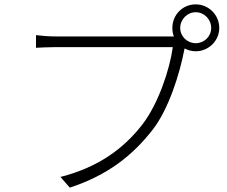

<svg xmlns="http://www.w3.org/2000/svg" viewBox="-20 -837 1040 880"><path d="M877 -639C838 -639 806 -670 806 -709C806 -748 838 -781 877 -781C916 -781 948 -748 948 -709C948 -670 916 -639 877 -639ZM234 -670C201 -670 171 -673 145 -676V-618C170 -619 197 -621 233 -621H772C758 -519 706 -362 633 -267C548 -157 431 -70 257 -26L300 23C476 -35 587 -125 677 -239C754 -336 804 -501 825 -610L826 -615C841 -607 858 -602 877 -602C936 -602 985 -650 985 -709C985 -769 936 -817 877 -817C817 -817 770 -769 770 -709C770 -695 772 -682 777 -670C771 -670 765 -670 759 -670Z"/></svg>

Font: Noto Sans T Chinese Light
Style: Regular
Weight: 300
Designer: Ryoko NISHIZUKA (kana & ideographs); Paul D. Hunt (Latin, Greek & Cyrillic); Wenlong ZHANG (bopomofo); Sandoll Communica
Foundry: Adobe Systems Incorporated
Version: Version 1.000;PS 1;hotconv 1.0.78;makeotf.lib2.5.61930